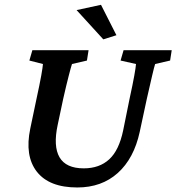

<svg xmlns="http://www.w3.org/2000/svg" viewBox="-20 -786 748 814"><path d="M117.2 -573.2H355.5L348.6 -529.3L285.2 -514.6Q281.2 -502.9 271.5 -465.3Q261.7 -427.7 248 -367.2L224.6 -256.8Q205.1 -166 232.4 -119.1Q259.8 -72.3 335 -72.3Q401.4 -72.3 442.9 -110.4Q484.4 -148.4 502 -232.4L529.3 -367.2Q543 -429.7 549.3 -465.3Q555.7 -501 556.6 -514.6L491.2 -529.3L503.9 -573.2H708L701.2 -529.3L637.7 -514.6Q633.8 -502.9 625 -465.3Q616.2 -427.7 602.5 -367.2L572.3 -226.6Q547.9 -114.3 479.5 -52.7Q411.1 8.8 307.6 8.8Q188.5 8.8 136.2 -58.1Q84 -125 108.4 -241.2L134.8 -367.2Q148.4 -429.7 154.8 -465.3Q161.1 -501 162.1 -514.6L104.5 -529.3ZM418 -619.1 304.7 -743.2 408.2 -765.6 473.6 -636.7Z"/></svg>

Font: Crimson Pro ExtraLight SemiBold
Style: Italic
Weight: 600
Italic angle: -12°
Version: Version 1.002